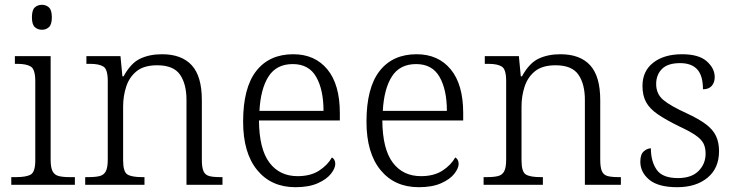

<svg xmlns="http://www.w3.org/2000/svg" viewBox="-20 -770 3064 800"><path d="M155 -646Q137 -646 125 -657Q113 -668 113 -698Q113 -728 125 -739Q137 -750 155 -750Q172 -750 184 -739Q196 -728 196 -698Q196 -668 184 -657Q172 -646 155 -646ZM27 0V-32H47Q90 -32 108.5 -43Q127 -54 127 -102V-431Q127 -481 108.5 -492.5Q90 -504 52 -504H42V-536H191V-105Q191 -72 199 -56.5Q207 -41 224.5 -36.5Q242 -32 271 -32H292V0Z M335 0V-32H349Q378 -32 395.5 -36.5Q413 -41 421 -56.5Q429 -72 429 -105V-433Q429 -481 411 -492.5Q393 -504 355 -504H340V-536H482L490 -452H495Q525 -507 564 -525.5Q603 -544 655 -544Q737 -544 779 -498Q821 -452 821 -353V-105Q821 -72 828 -56.5Q835 -41 851.5 -36.5Q868 -32 897 -32H907V0H757V-354Q757 -420 730 -459Q703 -498 635 -498Q580 -498 549.5 -473.5Q519 -449 506 -409.5Q493 -370 493 -326V-102Q493 -54 511 -43Q529 -32 572 -32H582V0Z M1211 10Q1110 10 1051.5 -61.5Q993 -133 993 -263Q993 -404 1047.5 -474Q1102 -544 1202 -544Q1292 -544 1344 -481Q1396 -418 1396 -299V-268H1059Q1060 -149 1102.5 -92.5Q1145 -36 1220 -36Q1274 -36 1309.5 -59Q1345 -82 1363 -114Q1369 -111 1373 -104Q1377 -97 1377 -87Q1377 -69 1359 -46Q1341 -23 1304 -6.5Q1267 10 1211 10ZM1328 -308Q1328 -396 1297.5 -449.5Q1267 -503 1200 -503Q1132 -503 1099 -451.5Q1066 -400 1061 -308Z M1725 10Q1624 10 1565.5 -61.5Q1507 -133 1507 -263Q1507 -404 1561.5 -474Q1616 -544 1716 -544Q1806 -544 1858 -481Q1910 -418 1910 -299V-268H1573Q1574 -149 1616.5 -92.5Q1659 -36 1734 -36Q1788 -36 1823.5 -59Q1859 -82 1877 -114Q1883 -111 1887 -104Q1891 -97 1891 -87Q1891 -69 1873 -46Q1855 -23 1818 -6.5Q1781 10 1725 10ZM1842 -308Q1842 -396 1811.5 -449.5Q1781 -503 1714 -503Q1646 -503 1613 -451.5Q1580 -400 1575 -308Z M1995 0V-32H2009Q2038 -32 2055.5 -36.5Q2073 -41 2081 -56.5Q2089 -72 2089 -105V-433Q2089 -481 2071 -492.5Q2053 -504 2015 -504H2000V-536H2142L2150 -452H2155Q2185 -507 2224 -525.5Q2263 -544 2315 -544Q2397 -544 2439 -498Q2481 -452 2481 -353V-105Q2481 -72 2488 -56.5Q2495 -41 2511.5 -36.5Q2528 -32 2557 -32H2567V0H2417V-354Q2417 -420 2390 -459Q2363 -498 2295 -498Q2240 -498 2209.5 -473.5Q2179 -449 2166 -409.5Q2153 -370 2153 -326V-102Q2153 -54 2171 -43Q2189 -32 2232 -32H2242V0Z M2802 10Q2723 10 2685.5 -21Q2648 -52 2648 -96Q2648 -127 2662.5 -139.5Q2677 -152 2692 -152Q2692 -98 2716 -63Q2740 -28 2805 -28Q2861 -28 2890.5 -57.5Q2920 -87 2920 -130Q2920 -155 2911 -172.5Q2902 -190 2878 -206.5Q2854 -223 2809 -244Q2754 -271 2720.5 -294Q2687 -317 2672 -344.5Q2657 -372 2657 -412Q2657 -474 2702 -509Q2747 -544 2822 -544Q2892 -544 2925 -514.5Q2958 -485 2958 -449Q2958 -426 2945.5 -412Q2933 -398 2909 -398Q2909 -455 2885 -481Q2861 -507 2814 -507Q2762 -507 2738 -482.5Q2714 -458 2714 -420Q2714 -378 2744.5 -353Q2775 -328 2839 -299Q2891 -275 2921 -252.5Q2951 -230 2963.5 -203Q2976 -176 2976 -140Q2976 -69 2928 -29.5Q2880 10 2802 10Z"/></svg>

Font: Noto Serif Myanmar Light
Style: Regular
Weight: 300
Designer: Ben Mitchell and the Monotype Design Team
Foundry: Monotype Imaging Inc.
Version: Version 2.106; ttfautohint (v1.8.4.7-5d5b)